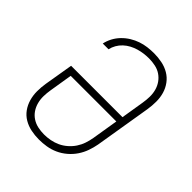

<svg xmlns="http://www.w3.org/2000/svg" viewBox="-206 -873 1012 1012"><g transform="rotate(45 300.0 -367.5)"><path d="M250 8Q250 8 250 8Q250 8 250 8H249Q219 8 190 2Q161 -4 136.5 -18.5Q112 -33 95.5 -56Q79 -79 71 -107Q63 -135 63 -165Q63 -195 68 -226L95 -387H478L499 -516Q503 -540 503.5 -564Q504 -588 498 -610.5Q492 -633 479 -651.5Q466 -670 447.5 -682.5Q429 -695 405.5 -700Q382 -705 358 -705Q339 -705 320 -702.5Q301 -700 282 -694.5Q263 -689 245 -679.5Q227 -670 212 -656Q197 -642 187 -624.5Q177 -607 173 -588H130Q135 -612 147 -634.5Q159 -657 177 -675.5Q195 -694 217 -707.5Q239 -721 262.5 -729Q286 -737 310 -740Q334 -743 358 -743Q388 -743 417.5 -737Q447 -731 471.5 -716.5Q496 -702 513 -679Q530 -656 538 -628.5Q546 -601 546 -570.5Q546 -540 541 -509L489 -194Q484 -167 474.5 -140Q465 -113 448.5 -88.5Q432 -64 409 -44.5Q386 -25 359.5 -13Q333 -1 305 3.5Q277 8 250 8ZM250 -30Q273 -30 296.5 -34.5Q320 -39 341.5 -49Q363 -59 382 -75.5Q401 -92 414.5 -112.5Q428 -133 435.5 -155.5Q443 -178 447 -201L471 -348H131L110 -219Q106 -195 105.5 -171Q105 -147 111 -124.5Q117 -102 129.5 -83.5Q142 -65 161 -52.5Q180 -40 203 -35Q226 -30 250 -30Z"/></g></svg>

Font: Iosevka SS04 XLt Ex Obl
Style: Regular
Weight: 200
Width: 7
Italic angle: -9°
Monospace: yes
Designer: Belleve Invis
Foundry: Belleve Invis
Version: Version 19.0.0; ttfautohint (v1.8.4)